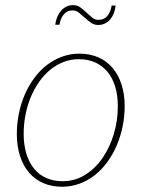

<svg xmlns="http://www.w3.org/2000/svg" viewBox="-20 -704 550 730"><path d="M44 0ZM218 -15Q265 -15 303.8 -39.2Q342.5 -63.5 370 -103.5Q397.5 -143.5 412.8 -194.8Q428 -246 428 -300Q428 -342 417.8 -375.2Q407.5 -408.5 388.2 -431.5Q369 -454.5 341.5 -466.8Q314 -479 280 -479Q248.5 -479 220.8 -468Q193 -457 169.8 -437.8Q146.5 -418.5 128 -391.8Q109.5 -365 96.5 -333.5Q83.5 -302 76.8 -266.8Q70 -231.5 70 -195Q70 -153 80.2 -119.5Q90.5 -86 109.5 -62.8Q128.5 -39.5 156 -27.2Q183.5 -15 218 -15ZM215.5 6Q176 6 144.2 -8Q112.5 -22 90.2 -48Q68 -74 56 -111.2Q44 -148.5 44 -195Q44 -234 51.8 -272Q59.5 -310 74 -343.8Q88.5 -377.5 109.5 -406.2Q130.5 -435 157 -455.8Q183.5 -476.5 215 -488.2Q246.5 -500 282.5 -500Q322 -500 353.8 -486Q385.5 -472 407.8 -446Q430 -420 442 -383Q454 -346 454 -300Q454 -261 446.2 -223.2Q438.5 -185.5 424 -151.5Q409.5 -117.5 388.5 -88.5Q367.5 -59.5 341 -38.5Q314.5 -17.5 282.8 -5.8Q251 6 215.5 6ZM354 -628.5Q376 -628.5 388.5 -643.8Q401 -659 404.5 -683H419.5Q418 -667.5 412.8 -654Q407.5 -640.5 399.2 -630.5Q391 -620.5 379.2 -614.8Q367.5 -609 353 -609Q338 -609 325.8 -617.8Q313.5 -626.5 302.2 -636.8Q291 -647 280 -655.8Q269 -664.5 256 -664.5Q235 -664.5 222.2 -648.8Q209.5 -633 206 -610H190Q192 -625.5 197.5 -639Q203 -652.5 211.5 -662.5Q220 -672.5 231.8 -678.5Q243.5 -684.5 258 -684.5Q273.5 -684.5 285.5 -675.8Q297.5 -667 308.5 -656.5Q319.5 -646 330.2 -637.2Q341 -628.5 354 -628.5Z"/></svg>

Font: Lato Thin
Style: Italic
Weight: 200
Italic angle: -7°
Designer: Lukasz Dziedzic
Foundry: tyPoland Lukasz Dziedzic
Version: Version 2.007; 2014-02-27